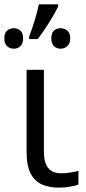

<svg xmlns="http://www.w3.org/2000/svg" viewBox="-41 -858 400 888"><path d="M162.1 -535.2V-156.7Q162.1 -106.4 181.4 -81.5Q200.7 -56.6 242.2 -56.6Q263.2 -56.6 286.1 -60.3Q309.1 -64 321.8 -67.9V-4.9Q308.1 1.5 282.2 5.6Q256.3 9.8 231.4 9.8Q187.5 9.8 153.8 -4.6Q120.1 -19 101.1 -54.9Q82 -90.8 82 -154.8V-535.2ZM228 -837.9V-828.1Q212.9 -796.9 186.8 -754.6Q160.6 -712.4 133.3 -677.2H93.8V-688.5Q105.5 -718.8 118.7 -761.2Q131.8 -803.7 138.7 -837.9ZM22.5 -727.5Q41 -727.5 53.5 -716.3Q65.9 -705.1 65.9 -680.7Q65.9 -656.7 53.5 -644.8Q41 -632.8 22.5 -632.8Q3.9 -632.8 -8.5 -644.8Q-21 -656.7 -21 -680.7Q-21 -705.1 -8.5 -716.3Q3.9 -727.5 22.5 -727.5ZM239.7 -727.5Q257.3 -727.5 270.5 -716.3Q283.7 -705.1 283.7 -680.7Q283.7 -656.7 270.5 -644.8Q257.3 -632.8 239.7 -632.8Q220.2 -632.8 208.3 -644.8Q196.3 -656.7 196.3 -680.7Q196.3 -705.1 208.3 -716.3Q220.2 -727.5 239.7 -727.5Z"/></svg>

Font: Open Sans
Style: Regular
Weight: 400
Designer: Monotype Design Team
Foundry: Monotype Imaging Inc.
Version: Version 3.000; ttfautohint (v1.8.4)